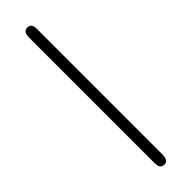

<svg xmlns="http://www.w3.org/2000/svg" viewBox="-334 -744 988 988"><g transform="rotate(-45 159.5 -250.0)"><path d="M128.9 209V-705.1Q128.9 -749 158.9 -749Q189 -749 189 -710V205.1Q189 249 158.9 249Q128.9 249 128.9 209Z"/></g></svg>

Font: CMU Concrete
Style: Bold
Weight: 700
Version: Version 0.7.0